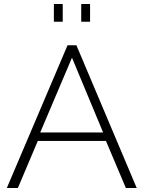

<svg xmlns="http://www.w3.org/2000/svg" viewBox="-20 -935 715 955"><path d="M248 -827V-915H292V-827ZM384 -827V-915H428V-827ZM316 -710H360L660 0H606L507 -234H168L69 0H14ZM493 -276 338 -648 180 -276Z"/></svg>

Font: Raleway-v4020 Light
Style: Regular
Weight: 300
Designer: Matt McInerney, Pablo Impallari, Rodrigo Fuenzalida
Foundry: Matt McInerney, Pablo Impallari, Rodrigo Fuenzalida
Version: Version 4.020;PS 004.020;hotconv 1.0.88;makeotf.lib2.5.64775